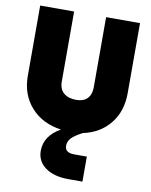

<svg xmlns="http://www.w3.org/2000/svg" viewBox="-98 -722 835 1059"><g transform="rotate(10 319.5 -192.0)"><path d="M40 -649.9H230V-256.8Q230 -216.3 255.1 -194.1Q280.3 -171.9 326.2 -171.9Q366.2 -171.9 387.7 -194.1Q409.2 -216.3 409.2 -256.8V-649.9H599.1V-256.8Q599.1 -155.8 543.5 -86.7Q487.8 -17.6 393.1 2Q347.2 26.4 331.1 44.9Q314.9 63.5 314.9 86.9Q314.9 126 367.2 126H438V266.1H358.9Q277.8 266.1 230 231.4Q182.1 196.8 182.1 138.2Q182.1 54.7 271 3.9Q165 -11.2 102.5 -81.3Q40 -151.4 40 -256.8Z"/></g></svg>

Font: Overused Grotesk Black
Style: Regular
Weight: 900
Version: Version 0.002